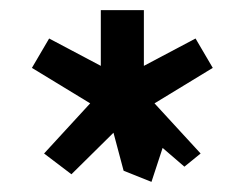

<svg xmlns="http://www.w3.org/2000/svg" viewBox="-20 -787 476 379"><path d="M279 -428 301 -495 344 -458 376 -484 285 -583 400 -653 366 -711 264 -657V-767H179V-657L77 -711L43 -653L158 -583L67 -484L121 -443L204 -525L224 -450Z"/></svg>

Font: Bluebird
Style: Ext
Weight: 400
Designer: Jasper
Foundry: Cannot Into Space Fonts
Version: Version 0.98